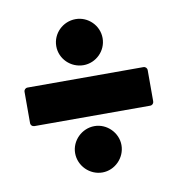

<svg xmlns="http://www.w3.org/2000/svg" viewBox="-63 -612 561 608"><g transform="rotate(-10 218.0 -308.5)"><path d="M219 -407C259 -407 293 -440 293 -481C293 -522 259 -555 219 -555C178 -555 144 -522 144 -481C144 -440 178 -407 219 -407ZM32 -244H404C411 -244 416 -249 416 -256V-356C416 -363 411 -368 404 -368H32C25 -368 20 -363 20 -356V-256C20 -249 25 -244 32 -244ZM219 -62C259 -62 293 -96 293 -137C293 -177 259 -211 219 -211C178 -211 144 -177 144 -137C144 -96 178 -62 219 -62Z"/></g></svg>

Font: Barlow Condensed ExtraBold
Style: Regular
Weight: 800
Width: 3
Designer: Jeremy Tribby
Foundry: Tribby Type
Version: Version 1.422;hotconv 1.0.109;makeotfexe 2.5.65596